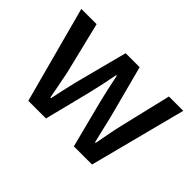

<svg xmlns="http://www.w3.org/2000/svg" viewBox="-102 -792 1032 1032"><g transform="rotate(45 414.5 -275.5)"><path d="M174.8 0 26.9 -550.8H143.1L215.8 -252.9Q224.1 -212.4 231.2 -174.1Q238.3 -135.7 246.1 -96.2H251Q259.3 -135.7 267.8 -174.6Q276.4 -213.4 286.1 -252.9L363.8 -550.8H470.2L548.8 -252.9Q558.6 -212.4 567.4 -174.1Q576.2 -135.7 585.9 -96.2H590.8Q598.6 -135.7 605.7 -174.1Q612.8 -212.4 622.1 -252.9L692.9 -550.8H801.8L659.2 0H521L451.2 -272Q441.4 -311 433.1 -349.6Q424.8 -388.2 416 -431.2H411.1Q402.8 -388.2 394.8 -349.1Q386.7 -310.1 377 -271L309.1 0Z"/></g></svg>

Font: Source Han Sans CN Medium
Style: Regular
Weight: 500
Designer: Ryoko NISHIZUKA  (kana, bopomofo & ideographs); Paul D. Hunt (Latin, Greek & Cyrillic); Sandoll Communications , Soo-you
Foundry: Adobe
Version: Version 2.004;hotconv 1.0.118;makeotfexe 2.5.65603